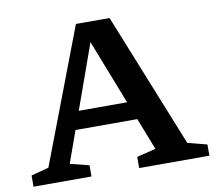

<svg xmlns="http://www.w3.org/2000/svg" viewBox="-79 -803 1001 894"><g transform="rotate(-10 422.0 -356.0)"><path d="M218 -226V-311.5H578V-226ZM749.5 -76.5 840.5 -53V0H508.5V-53L598.5 -75L374.5 -649H398.5L193.5 -75.5L283 -53V0H9V-53L92.5 -75L335 -712H494Z"/></g></svg>

Font: Newsreader 7pt Medium
Style: Regular
Weight: 500
Designer: Hugues Gentile
Foundry: Production Type
Version: Version 1.003